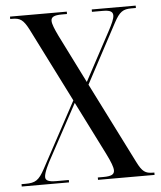

<svg xmlns="http://www.w3.org/2000/svg" viewBox="-52 -759 677 805"><g transform="rotate(-5 287.0 -357.0)"><path d="M7 0H206V-10H153C120 -10 108 -17 108 -31C108 -50 128 -89 141 -112L259 -330L371 -107C390 -69 398 -47 398 -34C398 -17 386 -10 351 -10H328V0H566V-10H560C528 -10 515 -19 494 -61L323 -401L456 -650C480 -695 495 -704 530 -704H549V-714H364V-704H410C441 -704 452 -697 452 -681C452 -667 442 -646 426 -616L317 -413L215 -617C201 -646 192 -668 192 -681C192 -697 204 -704 238 -704H259V-714H20V-704H28C62 -704 75 -695 97 -653L254 -341L105 -65C80 -19 65 -10 24 -10H7Z"/></g></svg>

Font: Noto Serif Display Condensed
Style: Regular
Weight: 400
Width: 3
Designer: Monotype Design Team
Foundry: Monotype Imaging Inc.
Version: Version 2.009